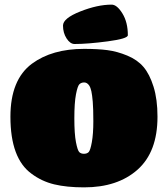

<svg xmlns="http://www.w3.org/2000/svg" viewBox="-20 -800 725 829"><path d="M343 9Q268 9 214 -4Q160 -17 116 -50Q25 -116 25 -296Q25 -456 118 -525Q205 -589 343 -589Q402 -589 444 -583.5Q486 -578 529.5 -560Q573 -542 599.5 -511Q626 -480 643 -425.5Q660 -371 660 -296Q660 -144 574 -67.5Q488 9 343 9ZM365 -431Q356 -444 343.5 -444Q331 -444 323 -436.5Q315 -429 308 -392.5Q301 -356 301 -289Q301 -222 308 -186Q315 -150 322.5 -143Q330 -136 342.5 -136Q355 -136 362.5 -143Q370 -150 376.5 -186Q383 -222 383 -276.5Q383 -331 380.5 -360.5Q378 -390 374.5 -406Q371 -422 365 -431ZM462 -780Q485 -780 508.5 -742Q532 -704 532 -648Q532 -633 445.5 -621.5Q359 -610 302 -610Q283 -610 267.5 -634Q252 -658 252 -689.5Q252 -721 326.5 -750.5Q401 -780 462 -780Z"/></svg>

Font: Titan One
Style: Regular
Weight: 400
Designer: Rodrigo Fuenzalida
Foundry: Rodrigo Fuenzalida
Version: Version 1.001